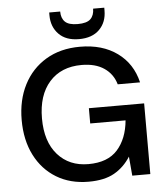

<svg xmlns="http://www.w3.org/2000/svg" viewBox="-60 -962 886 1028"><g transform="rotate(-5 382.5 -448.5)"><path d="M375 12Q276 12 202 -33Q128 -78 87 -159Q46 -240 46 -348Q46 -455 88 -537Q130 -619 207.5 -665.5Q285 -712 391 -712Q511 -712 591 -654Q671 -596 695 -494H575Q559 -550 512 -582Q465 -614 391 -614Q281 -614 218 -543Q155 -472 155 -347Q155 -222 217 -152Q279 -82 382 -82Q486 -82 538.5 -141Q591 -200 600 -298H410V-380H707V0H610L601 -103Q566 -48 513 -18Q460 12 375 12ZM390 -753Q320 -753 281.5 -792.5Q243 -832 243 -894V-909H302Q302 -873 322 -853.5Q342 -834 390 -834Q439 -834 459 -853.5Q479 -873 479 -909H539V-894Q539 -831 500 -792Q461 -753 390 -753Z"/></g></svg>

Font: Ultramarine Medium
Style: Regular
Weight: 500
Designer: Colophon Foundry, Jonny Pinhorn
Foundry: Colophon Foundry
Version: Version 1.200; ttfautohint (v1.8.3)